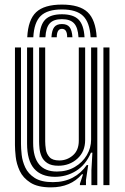

<svg xmlns="http://www.w3.org/2000/svg" viewBox="-20 -807 546 837"><path d="M202 9.8Q144.5 9.8 112.4 -10.9Q80.2 -31.5 66 -62.1Q51.8 -92.8 48.5 -123.5Q45.2 -154.2 45.2 -174.5V-600H71.5V-179.5Q71.5 -160 74.5 -132.1Q77.5 -104.2 90.1 -77Q102.8 -49.8 131.2 -31.4Q159.8 -13 210.5 -13Q259.8 -13 296.8 -32.5Q333.8 -52 358.2 -87.5H364.5L354.8 -22V0H328.5L328.2 -5.5L342 -47.2H337Q287.8 9.8 202 9.8ZM430.8 0V-600H457.2V0ZM234.5 -84.5Q203.8 -84.5 186.5 -95.9Q169.2 -107.2 161.6 -124.4Q154 -141.5 152.2 -159.2Q150.5 -177 150.5 -189.5V-600H177V-191Q177 -175 180 -155.5Q183 -136 196 -121.8Q209 -107.5 238.5 -107.5Q272.2 -107.5 297.9 -129.8Q323.5 -152 323.5 -193.8V-600H351.2V-196.5Q351.2 -146 317.2 -115.2Q283.2 -84.5 234.5 -84.5ZM218.2 -36.2Q159 -36.8 128.5 -72.1Q98 -107.5 98 -181.2V-600H124.5V-184.5Q124.5 -59.2 228 -59.2Q272.2 -59.2 305.9 -79Q339.5 -98.8 358.4 -130.6Q377.2 -162.5 377.2 -198.8V-600H404.2V0H378.5V-65L382.8 -141.5H376.5Q353.8 -88.2 311.5 -62Q269.2 -35.8 218.2 -36.2ZM250 -787Q172.8 -787 137.6 -753.9Q102.5 -720.8 98.8 -644.5H125.2Q128.5 -709.5 157.5 -737.6Q186.5 -765.8 250 -765.8Q313.2 -765.8 342.2 -737.6Q371.2 -709.5 375 -644.5H401.5Q397 -720.8 361.9 -753.9Q326.8 -787 250 -787ZM250 -744.8Q200 -744.8 177.1 -721.5Q154.2 -698.2 151.8 -644.5H178Q180 -686.8 196.8 -705.1Q213.5 -723.5 250 -723.5Q286.2 -723.5 303 -705.1Q319.8 -686.8 322.2 -644.5H348.5Q345.5 -698.2 322.6 -721.5Q299.8 -744.8 250 -744.8ZM250 -702.2Q227.2 -702.2 216.6 -688.9Q206 -675.5 204.2 -644.5H227.5Q227.5 -681.2 250 -681.2Q273.2 -681.2 272.8 -644.5H295.8Q293.8 -675.5 283.2 -688.9Q272.8 -702.2 250 -702.2Z"/></svg>

Font: Big Shoulders Inline Text ExtraBold
Style: Regular
Weight: 800
Designer: Patric King
Foundry: XO Type Co
Version: Version 1.000